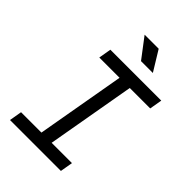

<svg xmlns="http://www.w3.org/2000/svg" viewBox="-259 -999 1103 1103"><g transform="rotate(45 293.0 -447.0)"><path d="M40.5 0 53.7 -76.7H219.2L314 -616.7H149.4L162.6 -693.4H576.2L563 -616.7H397L302.2 -76.7H467.3L454.1 0ZM333.5 -771.5 240.7 -893.6H355L429.7 -771.5Z"/></g></svg>

Font: CaskaydiaCove NFP SemiLight
Style: Italic
Weight: 350
Italic angle: -10°
Designer: Aaron Bell
Foundry: Saja Typeworks
Version: Version 2111.001; VTT 6.35;Nerd Fonts 3.1.1